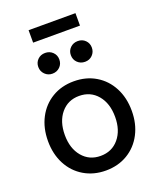

<svg xmlns="http://www.w3.org/2000/svg" viewBox="-171 -1045 954 1159"><g transform="rotate(-20 306.5 -465.0)"><path d="M37 -273Q37 -357 71 -422Q105 -487 166 -523.5Q227 -560 306 -560Q385 -560 446 -523.5Q507 -487 541 -422Q575 -357 575 -273Q575 -190 541 -125Q507 -60 446 -23.5Q385 13 306 13Q228 13 166.5 -23.5Q105 -60 71 -125Q37 -190 37 -273ZM306 -81Q379 -81 423.5 -134Q468 -187 468 -273Q468 -360 423.5 -413Q379 -466 306 -466Q234 -466 189.5 -413Q145 -360 145 -273Q145 -187 189.5 -134Q234 -81 306 -81ZM135 -714Q135 -742 154 -761Q173 -780 202 -780Q231 -780 250.5 -761Q270 -742 270 -714Q270 -685 250.5 -666Q231 -647 202 -647Q174 -647 154.5 -666.5Q135 -686 135 -714ZM412 -780Q441 -780 460 -761Q479 -742 479 -714Q479 -686 460 -666.5Q441 -647 412 -647Q383 -647 363.5 -666Q344 -685 344 -714Q344 -742 363.5 -761Q383 -780 412 -780ZM457 -943V-863H156V-943Z"/></g></svg>

Font: Application Medium
Style: Regular
Weight: 500
Designer: Wei Huang
Foundry: Wei Huang
Version: Version 0.012